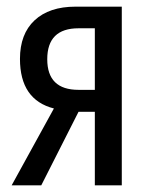

<svg xmlns="http://www.w3.org/2000/svg" viewBox="-20 -557 449 577"><path d="M122 -379Q122 -472 216 -472H265V-287H216Q122 -287 122 -379ZM104 0 216 -221H265V0H346V-537H207Q128 -537 84 -496Q40 -455 40 -380Q40 -257 142 -231L15 0Z"/></svg>

Font: Noto Sans Display Condensed
Style: Regular
Weight: 400
Width: 3
Designer: Monotype Design Team
Foundry: Monotype Imaging Inc.
Version: Version 1.900